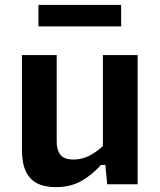

<svg xmlns="http://www.w3.org/2000/svg" viewBox="-20 -762 660 794"><path d="M405.5 -534.2H549.2V0H423.3L414.2 -96.7H405.5ZM214.5 -534.2V-178.6Q214.5 -149.9 222.9 -133Q231.2 -116.1 246.3 -109.2Q261.3 -102.3 283 -102.3Q322.8 -102.3 358.2 -122.7Q393.6 -143 427 -179.4V-79.9H397.8Q355.8 -34.2 312.1 -11.1Q268.5 11.9 210.9 11.9Q164.3 11.9 133.3 -4Q102.3 -20 86.6 -53.9Q70.8 -87.8 70.8 -141.5V-534.2ZM481 -652.8H139V-741.6H481Z"/></svg>

Font: Monaspace Neon Var ExtraLight
Style: Regular
Weight: 200
Designer: Riley Cran and the Lettermatic Team
Version: Version 1.200 (Monaspace Neon Var)